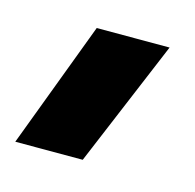

<svg xmlns="http://www.w3.org/2000/svg" viewBox="-60 -137 313 308"><g transform="rotate(15 96.5 17.0)"><path d="M188 -88Q166 -35 144 17Q122 69 100 122H-12Q8 69 27.5 17Q47 -35 67 -88Z"/></g></svg>

Font: Josefin Sans Thin
Style: Bold
Weight: 700
Version: Version 2.000